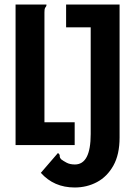

<svg xmlns="http://www.w3.org/2000/svg" viewBox="-20 -643 590 851"><path d="M311 188Q219 188 161 123L237 35Q244 41 244.5 44.5Q245 48 245 52Q245 56 251 63Q260 70 275 78Q290 86 312 86Q382 86 382 -49V-522H273V-623H510V-33Q510 42 482.5 91Q455 140 410 164Q365 188 311 188ZM49 0V-623H186Q186 -616 184 -614Q182 -612 179.5 -607.5Q177 -603 177 -588V-101H311V0Z"/></svg>

Font: Inconsolata SemiExpanded ExtraBold
Style: Regular
Weight: 800
Width: 6
Monospace: yes
Designer: Raph Levien, Cyreal, Brenton Simpson
Foundry: Raph Levien, Cyreal, Google
Version: Version 3.001; ttfautohint (v1.8.2.53-6de2)